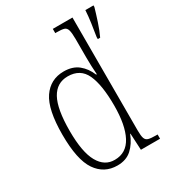

<svg xmlns="http://www.w3.org/2000/svg" viewBox="-185 -866 890 981"><g transform="rotate(-30 260.0 -375.0)"><path d="M218 10Q140 10 96 -54.5Q52 -119 52 -267Q52 -415 96 -479.5Q140 -544 219 -544Q271 -544 304 -517.5Q337 -491 355 -447H359Q357 -471 356 -497Q355 -523 355 -548V-656Q355 -693 350 -710Q345 -727 331 -731Q317 -735 290 -735H280V-760H396V-93Q396 -62 401 -47.5Q406 -33 420.5 -29Q435 -25 463 -25H474V0H361L356 -98H354Q335 -49 302.5 -19.5Q270 10 218 10ZM221 -22Q289 -22 322.5 -85.5Q356 -149 356 -265Q356 -386 327 -449Q298 -512 224 -512Q159 -512 126.5 -453Q94 -394 94 -265Q94 -140 127.5 -80.5Q161 -21 221 -22ZM453 -612Q459 -648 464.5 -686.5Q470 -725 472 -760H520V-751Q511 -719 496.5 -675Q482 -631 467 -600H453Z"/></g></svg>

Font: Noto Serif Sinhala Condensed ExtraLight
Style: Regular
Weight: 200
Width: 3
Designer: Jelle Bosma - Monotype Design Team
Foundry: Monotype Imaging Inc.
Version: Version 2.007; ttfautohint (v1.8.4.7-5d5b)